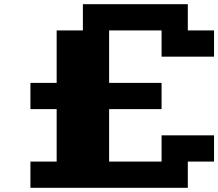

<svg xmlns="http://www.w3.org/2000/svg" viewBox="-20 -770 1040 915"><path d="M375 -750H875V-625H1000V-500H750V-625H500V-375H750V-250H500V0H750V-125H1000V0H875V125H125V0H250V-250H125V-375H250V-625H375Z"/></svg>

Font: Dogica
Style: Bold
Weight: 700
Monospace: yes
Designer: Roberto Mocci
Version: Version 001.000